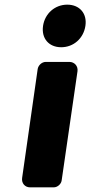

<svg xmlns="http://www.w3.org/2000/svg" viewBox="-20 -805 388 825"><path d="M269 -785C216 -785 173 -747 165 -694C157 -640 190 -602 243 -602C296 -602 339 -640 347 -694C355 -747 322 -785 269 -785ZM245 -30 313 -499C316 -521 300 -539 278 -539H177C160 -539 145 -525 142 -509L75 -40C72 -18 87 0 109 0H211C227 0 243 -14 245 -30Z"/></svg>

Font: Trueno
Style: RoundBdIt
Weight: 700
Designer: Julieta Ulanovsky, Jasper
Foundry: Julieta Ulanovsky, Cannot Into Space Fonts
Version: Version 3.001